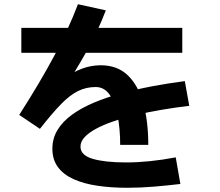

<svg xmlns="http://www.w3.org/2000/svg" viewBox="-20 -835 1040 909"><path d="M81 -585V-703H843V-585ZM682 -149H549Q549 -224 537 -286.5Q525 -349 499.5 -386Q474 -423 433 -423Q388 -423 349.5 -404Q311 -385 269 -342Q227 -299 169 -225L71 -291Q171 -447 238.5 -574Q306 -701 349 -815L481 -786Q443 -686 390.5 -592.5Q338 -499 281 -412.5Q224 -326 172 -245L109 -283Q201 -401 284.5 -463.5Q368 -526 457 -526Q536 -526 585.5 -478Q635 -430 658.5 -345.5Q682 -261 682 -149ZM812 -90 834 36Q775 43 710.5 48.5Q646 54 582 54Q507 54 442 44.5Q377 35 329 13.5Q281 -8 254.5 -43.5Q228 -79 228 -131Q228 -180 252.5 -220Q277 -260 321 -292Q365 -324 424.5 -349Q484 -374 554 -393Q624 -412 700.5 -426.5Q777 -441 855 -451L876 -334Q808 -326 744 -315Q680 -304 622.5 -290.5Q565 -277 517 -260.5Q469 -244 434 -225Q399 -206 380 -185Q361 -164 361 -141Q361 -100 419 -83Q477 -66 577 -66Q631 -66 690 -72Q749 -78 812 -90Z"/></svg>

Font: Murecho Thin SemiBold
Style: Regular
Weight: 600
Version: Version 1.010